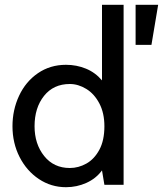

<svg xmlns="http://www.w3.org/2000/svg" viewBox="-20 -770 679 800"><path d="M495 -750V0H415L405 -60Q380 -26 340 -8Q300 10 255 10Q193 10 142 -24Q91 -58 61.5 -116Q32 -174 32 -244Q32 -312 59.5 -371Q87 -430 138 -465Q189 -500 255 -500Q299 -500 338 -484Q377 -468 405 -435V-750ZM415 -244Q415 -299 394 -339Q373 -379 339.5 -399.5Q306 -420 271 -420Q203 -420 163.5 -370.5Q124 -321 124 -244Q124 -170 164 -120Q204 -70 271 -70Q307 -70 340 -88.5Q373 -107 394 -146Q415 -185 415 -244ZM545 -750H639L611 -583H545Z"/></svg>

Font: Cabin
Style: Regular
Weight: 400
Designer: Pablo Impallari
Foundry: Pablo Impallari. http://www.impallari.com Igino Marini. http://www.ikern.com
Version: Version 2.001